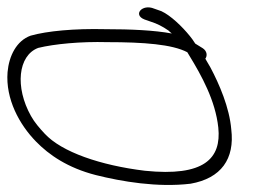

<svg xmlns="http://www.w3.org/2000/svg" viewBox="-40 -548 741 533"><path d="M-19 -348C-25 -273 14 -202 60 -155C96 -118 148 -82 226 -62C298 -44 397 -27 489 -38C574 -53 612 -107 602 -189C597 -249 569 -314 544 -361L530 -385C536 -393 535 -406 523 -414L502 -427C497 -435 492 -442 487 -448C466 -474 434 -505 408 -517L388 -524C355 -538 328 -507 361 -494L381 -487C394 -483 411 -475 428 -463C430 -461 433 -458 437 -455C388 -464 324 -467 252 -467C166 -469 91 -462 45 -449C6 -435 -15 -393 -19 -348ZM46 -226C1 -306 10 -394 66 -415C111 -426 184 -433 258 -431C359 -431 438 -425 480 -403L486 -393C519 -339 558 -269 566 -194C575 -108 527 -57 362 -74C239 -89 131 -126 84 -177C70 -192 56 -208 46 -226Z"/></svg>

Font: Stray Cat
Style: SuExtOpObl
Weight: 400
Version: Version 1.0